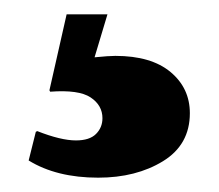

<svg xmlns="http://www.w3.org/2000/svg" viewBox="-20 -28 305 268"><path d="M130 -8 112 52Q132 50 141 50Q191 50 218 72.5Q245 95 245 130Q245 174 207.5 197Q170 220 117 220Q59 220 20 196L30 156L32 155Q65 168 86 168Q105 168 114 159Q123 150 123 137Q123 119 106.5 108Q90 97 50 100L49 98L73 -8Z"/></svg>

Font: Minipax
Style: Bold
Weight: 700
Designer: Raphaël Ronot, Igor Stepanchenko (Cyrillic)
Foundry: steppetype
Version: Version 1.002